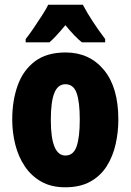

<svg xmlns="http://www.w3.org/2000/svg" viewBox="-20 -786 556 816"><path d="M483 -278Q483 -225 471.5 -173.5Q460 -122 434 -80.5Q408 -39 364.5 -14.5Q321 10 257 10Q198 10 155.5 -14Q113 -38 85.5 -79Q58 -120 45 -171.5Q32 -223 32 -278Q32 -358 55 -422.5Q78 -487 128 -525Q178 -563 259 -563Q360 -563 421.5 -489Q483 -415 483 -278ZM196 -276Q196 -125 258 -125Q292 -125 305.5 -163.5Q319 -202 319 -278Q319 -354 305.5 -391Q292 -428 258 -428Q226 -428 211 -391Q196 -354 196 -276ZM332 -766Q366 -701 427 -620V-606H328Q298 -630 258 -679Q214 -626 190 -606H89V-620Q103 -637 122 -665Q141 -693 159 -721Q177 -749 185 -766Z"/></svg>

Font: Noto Sans Malayalam ExtraCondensed Black
Style: Regular
Weight: 900
Width: 2
Designer: Jelle Bosma - Monotype Design Team
Foundry: Monotype Imaging Inc.
Version: Version 2.104; ttfautohint (v1.8.4.7-5d5b)